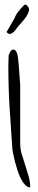

<svg xmlns="http://www.w3.org/2000/svg" viewBox="-20 -815 167 841"><path d="M34.2 -162.1Q27.3 -255.9 22 -343.8Q16.6 -431.6 16.6 -524.4Q16.6 -526.4 16.6 -533.2Q16.6 -540 17.1 -547.4Q17.6 -554.7 17.6 -561.5Q17.6 -568.4 17.6 -570.3Q18.6 -577.1 24.4 -587.4Q30.3 -597.7 38.1 -597.7Q44.9 -597.7 49.3 -591.8Q53.7 -585.9 55.7 -578.1Q57.6 -570.3 58.6 -563.5Q59.6 -556.6 59.6 -554.7Q60.5 -546.9 62 -530.8Q63.5 -514.6 64.5 -497.1Q65.4 -479.5 66.9 -463.9Q68.4 -448.2 68.4 -443.4Q68.4 -436.5 68.4 -417Q68.4 -397.5 68.4 -371.1Q68.4 -344.7 68.4 -314.9Q68.4 -285.2 68.4 -258.8Q68.4 -232.4 68.4 -213.4Q68.4 -194.3 68.4 -187.5Q68.4 -162.1 75.7 -138.2Q83 -114.3 90.8 -90.3Q98.6 -66.4 105.5 -42.5Q112.3 -18.6 112.3 5.9Q100.6 5.9 90.3 -4.9Q80.1 -15.6 71.8 -31.7Q63.5 -47.9 57.1 -67.4Q50.8 -86.9 45.9 -105.5Q41 -124 38.1 -139.2Q35.2 -154.3 34.2 -162.1ZM64.5 -705.1Q58.6 -699.2 52.7 -690.4Q46.9 -681.6 39.6 -674.8Q32.2 -668 24.4 -666.5Q16.6 -665 8.8 -674.8L43.9 -735.4Q48.8 -750 60.1 -764.2Q71.3 -778.3 81.1 -788.1Q90.8 -801.8 101.6 -787.1Q109.4 -778.3 106.4 -766.6Q103.5 -754.9 95.7 -743.2Q87.9 -731.4 78.6 -721.2Q69.3 -710.9 64.5 -705.1Z"/></svg>

Font: Zeyada
Style: Regular
Weight: 400
Version: Version 1.002 2010